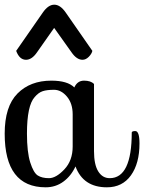

<svg xmlns="http://www.w3.org/2000/svg" viewBox="-20 -796 615 819"><path d="M297 -423Q310 -452 338.5 -452Q367 -452 381 -438V-151Q381 -94 399 -65Q417 -36 448 -36Q542 -36 542 -231Q543 -237 557 -237Q575 -237 575 -184Q575 -99 538.5 -48Q502 3 436 3Q335 3 302 -86Q283 -45 250 -21Q217 3 175 3Q0 3 0 -226Q0 -342 54.5 -397Q109 -452 199 -452Q268 -452 297 -423ZM290 -171V-308Q290 -355 265.5 -384Q241 -413 210.5 -413Q180 -413 162 -407Q144 -401 128 -382Q95 -346 95 -226Q95 -147 109 -103Q123 -59 141 -47.5Q159 -36 189 -36Q219 -36 254.5 -73.5Q290 -111 290 -171ZM163 -743Q186 -776 211.5 -776Q237 -776 260 -743L374 -579Q371 -566 358.5 -553.5Q346 -541 332 -541Q307 -541 285 -573L211 -677L138 -573Q116 -541 91 -541Q77 -541 66.5 -550.5Q56 -560 49 -579Z"/></svg>

Font: Sofia
Style: Regular
Weight: 400
Designer: Paula Nazal and Daniel Hernndez
Foundry: Paula Nazal, Daniel Hernndez
Version: Version 1.001